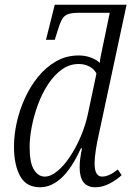

<svg xmlns="http://www.w3.org/2000/svg" viewBox="-20 -780 554 810"><path d="M149 10Q91 10 65 -37Q39 -84 39 -162Q39 -210 50.5 -262.5Q62 -315 85 -365.5Q108 -416 141 -456.5Q174 -497 217 -521.5Q260 -546 312 -546Q338 -546 361 -538Q384 -530 401 -515Q402 -528 405 -543Q408 -558 411 -572L443 -726H313Q284 -726 267.5 -720.5Q251 -715 241.5 -698Q232 -681 222 -647L211 -612H174L211 -760H514L396 -209Q390 -184 384.5 -149Q379 -114 379 -91Q379 -35 411 -35Q440 -35 477 -65L493 -41Q473 -22 443 -6Q413 10 382 10Q316 10 316 -74Q316 -92 318.5 -111.5Q321 -131 326 -154H321Q283 -70 240 -30Q197 10 149 10ZM169 -35Q194 -35 222 -58Q250 -81 275.5 -119.5Q301 -158 321 -205Q341 -252 351 -300L387 -470Q376 -490 356 -500Q336 -510 312 -510Q273 -510 240.5 -486.5Q208 -463 182.5 -424Q157 -385 140 -338.5Q123 -292 114 -245.5Q105 -199 105 -160Q105 -94 123 -64.5Q141 -35 169 -35Z"/></svg>

Font: Noto Serif SemiCondensed Light
Style: Italic
Weight: 300
Width: 4
Italic angle: -12°
Designer: Monotype Design Team
Foundry: Monotype Imaging Inc.
Version: Version 2.013; ttfautohint (v1.8.4.7-5d5b)